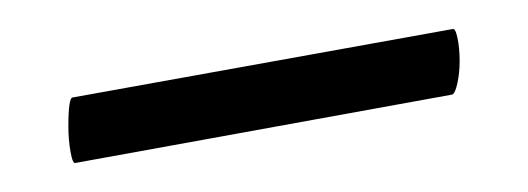

<svg xmlns="http://www.w3.org/2000/svg" viewBox="-20 -274 363 132"><path d="M27 -187Q27 -207 30 -207L291 -254Q293 -255 294.5 -248Q296 -241 296 -232Q296 -224 294.5 -217Q293 -210 291 -209L32 -162Q30 -161 28.5 -169.5Q27 -178 27 -187Z"/></svg>

Font: Cormorant Infant Medium
Style: Regular
Weight: 500
Designer: Christian Thalmann (Catharsis Fonts)
Foundry: Catharsis Fonts
Version: Version 4.000